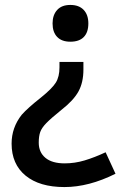

<svg xmlns="http://www.w3.org/2000/svg" viewBox="-20 -566 493 778"><path d="M265 -546Q230 -546 211.5 -525.5Q193 -505 193 -471Q193 -436 211.5 -416.5Q230 -397 265 -397Q301 -397 319.5 -416Q338 -435 338 -471Q338 -506 319 -526Q300 -546 265 -546ZM221 -293Q221 -255 206 -231Q191 -207 145 -170Q93 -129 68 -101Q27 -49 27 16Q27 99 83.5 145.5Q140 192 241 192Q340 192 448 138L408 51Q363 72 323 84Q283 96 242 96Q191 96 164 73.5Q137 51 137 12Q137 -14 143 -31Q149 -48 168 -67.5Q187 -87 228 -120Q278 -159 298 -195.5Q318 -232 318 -284V-315H221Z"/></svg>

Font: OpenSansMMV
Style: Semibold
Weight: 600
Designer: Steve Matteson
Foundry: Ascender Corporation
Version: Version 6.000